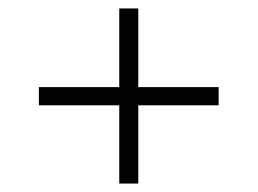

<svg xmlns="http://www.w3.org/2000/svg" viewBox="-20 -577 609 454"><path d="M497 -371V-328H307V-143H262V-328H72V-371H262V-557H307V-371Z"/></svg>

Font: Montserrat Light Alt1
Style: Light
Weight: 500
Designer: Differentunic
Foundry: Julieta Ulanovsky
Version: 0.1